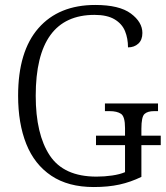

<svg xmlns="http://www.w3.org/2000/svg" viewBox="-20 -744 670 774"><path d="M358 10Q255 10 187 -35.5Q119 -81 86 -163.5Q53 -246 53 -358Q53 -537 135 -630.5Q217 -724 364 -724Q461 -724 507.5 -689.5Q554 -655 554 -611Q554 -583 537.5 -568Q521 -553 496 -553Q496 -589 484 -618.5Q472 -648 442 -666Q412 -684 361 -684Q124 -684 124 -358Q124 -203 180.5 -117.5Q237 -32 369 -32Q401 -32 432 -36.5Q463 -41 484 -50V-159H367V-197H484V-228Q484 -274 468 -285Q452 -296 422 -296H403V-327H617V-296H601Q575 -296 562.5 -284.5Q550 -273 550 -225V-197H628V-159H550V-31Q507 -10 461.5 0Q416 10 358 10Z"/></svg>

Font: Noto Serif SemiCondensed Light
Style: Regular
Weight: 300
Width: 4
Designer: Monotype Design Team
Foundry: Monotype Imaging Inc.
Version: Version 2.013